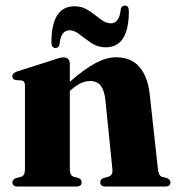

<svg xmlns="http://www.w3.org/2000/svg" viewBox="-20 -684 646 704"><path d="M236 -449.5V-384Q290 -431.5 330.5 -452.8Q371 -474 406 -474Q461 -474 491.5 -438.2Q522 -402.5 529 -338L559 -64.5Q561.5 -39.5 574 -35.5L592 -31Q605 -26 605 -15.5Q605 0 585.5 0H368Q347.5 0 347.5 -16Q347.5 -26 359 -31L377.5 -36Q385.5 -38.5 389.5 -45Q393.5 -51.5 392 -64.5L366.5 -317Q362.5 -352.5 349.5 -369.8Q336.5 -387 310 -387Q277 -387 240 -354L236 -350.5V-63.5Q236 -41 250 -36L268.5 -31Q279.5 -26 279.5 -16Q279.5 0 259.5 0H45Q25.5 0 25.5 -15.5Q25.5 -26 38.5 -31L58 -36Q71.5 -40.5 71.5 -63.5V-370.5Q71.5 -387 59 -389L37 -390.5Q25 -393.5 25 -404.5Q25 -415 41.5 -421.5L173 -463.5Q187.5 -468.5 195.8 -471Q204 -473.5 212 -473.5Q236 -473.5 236 -449.5ZM367.5 -510.5Q338.5 -510.5 315.5 -526Q292.5 -541.5 272.8 -557.2Q253 -573 234.5 -573Q203 -573 198 -520Q195 -508 183.5 -508Q168.5 -508 168.5 -528Q168.5 -661 253.5 -661Q282.5 -661 305.5 -645.2Q328.5 -629.5 348.2 -614Q368 -598.5 386.5 -598.5Q418 -598.5 423 -651.5Q426 -663.5 438 -663.5Q452.5 -663.5 452.5 -643.5Q452.5 -510.5 367.5 -510.5Z"/></svg>

Font: Fraunces 72pt S000
Style: Bold
Weight: 700
Version: Version 1.000; ttfautohint (v1.8.3)